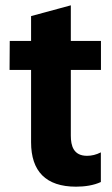

<svg xmlns="http://www.w3.org/2000/svg" viewBox="-20 -701 427 729"><path d="M363.3 -435.4V-545.5H248.9V-680.8L98 -639.9V-545.5H17L16.3 -435.4H98V-160.9C98 -50.8 154.1 7.8 268.8 7.8C301.8 7.8 335.6 2.8 362.9 -9.9V-122.5C345.5 -113.6 328.1 -109.4 310.4 -109.4C258.9 -109.4 248.9 -147.7 248.9 -186.1V-435.4Z"/></svg>

Font: TID UI
Style: Bold
Weight: 700
Designer: The TID Project Authors
Foundry: Bakken & Bæck
Version: Version 1.001;hotconv 1.0.109;makeotfexe 2.5.65596